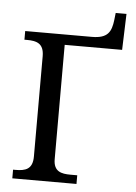

<svg xmlns="http://www.w3.org/2000/svg" viewBox="-57 -883 658 927"><g transform="rotate(5 272.0 -419.5)"><path d="M512.2 -664.1 518.1 -838.9H465.8L461.9 -804.2C455.1 -747.6 439 -713.9 361.8 -713.9H38.1V-671.9H50.8C97.2 -671.9 132.8 -662.1 132.8 -600.1V-113.8C132.8 -51.8 97.2 -42 50.8 -42H38.1V0H349.1V-42H315.9C272.5 -42 233.9 -49.8 233.9 -109.9V-664.1Z"/></g></svg>

Font: The Erased English
Style: Regular
Weight: 400
Designer: Monotype Design team + ligartures altered by 180 Amsterdam
Foundry: Monotype Imaging Inc.
Version: Version 1.030;Glyphs 3.1.2 (3151)